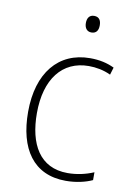

<svg xmlns="http://www.w3.org/2000/svg" viewBox="-84 -779 585 843"><g transform="rotate(10 208.5 -357.5)"><path d="M267 -725C245 -725 236 -709 236 -688C236 -667 246 -651 267 -651C289 -651 298 -666 298 -688C298 -709 290 -725 267 -725ZM269 10C315 10 357 0 387 -14V-49C352 -34 312 -25 271 -25C146 -25 93 -124 93 -261C93 -413 164 -504 282 -504C314 -504 348 -498 380 -483L390 -516C359 -531 324 -539 282 -539C141 -539 54 -434 54 -260C54 -96 124 10 269 10Z"/></g></svg>

Font: Noto Sans Lao SemiCondensed ExtraLight
Style: Regular
Weight: 200
Width: 4
Designer: Monotype Design Team
Foundry: Monotype Imaging Inc.
Version: Version 2.003